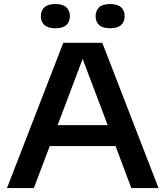

<svg xmlns="http://www.w3.org/2000/svg" viewBox="-20 -958 844 978"><path d="M15.5 0 302.5 -740H501L787.5 0H649L568.5 -214H233.5L152.5 0ZM273.5 -320.5H528.5L401 -658ZM541 -814Q503 -814 485 -830.5Q467 -847 467 -875.5Q467 -904 485 -920.8Q503 -937.5 541 -937.5Q578.5 -937.5 596.8 -920.8Q615 -904 615 -875.5Q615 -847 596.8 -830.5Q578.5 -814 541 -814ZM262 -814Q224.5 -814 206.2 -830.5Q188 -847 188 -875.5Q188 -904 206.2 -920.8Q224.5 -937.5 262 -937.5Q300 -937.5 318 -920.8Q336 -904 336 -875.5Q336 -847 318 -830.5Q300 -814 262 -814Z"/></svg>

Font: Encode Sans Expanded SemiBold
Style: Regular
Weight: 600
Width: 7
Designer: Multiple Designers
Foundry: Impallari Type
Version: Version 3.000; ttfautohint (v1.8.3) -l 8 -r 50 -G 200 -x 14 